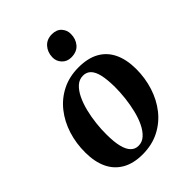

<svg xmlns="http://www.w3.org/2000/svg" viewBox="-224 -886 1013 1013"><g transform="rotate(-45 282.0 -380.0)"><path d="M323.5 -551.5Q392.5 -551.5 438.8 -525.8Q485 -500 508.8 -450.8Q532.5 -401.5 533 -331Q533 -262.5 513.2 -200.5Q493.5 -138.5 455.5 -90.5Q417.5 -42.5 362.8 -14.8Q308 13 238 13Q171 13 124.8 -13.2Q78.5 -39.5 55 -88.5Q31.5 -137.5 31 -206.5Q30.5 -276.5 50.2 -338.8Q70 -401 108 -449Q146 -497 200.5 -524.2Q255 -551.5 323.5 -551.5ZM309.5 -504Q281 -504 259.5 -484.5Q238 -465 222.2 -432.5Q206.5 -400 196.5 -359.8Q186.5 -319.5 181.8 -277.2Q177 -235 177.5 -197Q177.5 -140.5 186.5 -104.8Q195.5 -69 212.8 -51.8Q230 -34.5 255 -34.5Q283 -34.5 304.5 -54Q326 -73.5 341.8 -106Q357.5 -138.5 367.2 -178.8Q377 -219 381.8 -261.2Q386.5 -303.5 386.5 -342Q386 -398.5 377.8 -434Q369.5 -469.5 352.5 -486.8Q335.5 -504 309.5 -504ZM333.5 -615Q302.5 -615 282.5 -636.5Q262.5 -658 263.5 -687Q264.5 -724 287 -749.2Q309.5 -774.5 348 -774.5Q383 -774.5 401.8 -753.2Q420.5 -732 420 -704.5Q420 -667 398 -641Q376 -615 333.5 -615Z"/></g></svg>

Font: Merriweather 60pt
Style: Bold Italic
Weight: 700
Italic angle: -7.8°
Version: Version 2.101